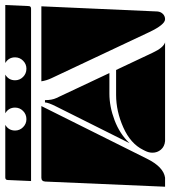

<svg xmlns="http://www.w3.org/2000/svg" viewBox="22 -692 660 745"><g transform="rotate(-90 352.5 -320.0)"><path d="M0 -10 20 -475Q21 -490 35 -490H313L109 -81Q77 -16 35 -10ZM409 -490H700L680 -40Q679 -27 670.5 -18.5Q662 -10 650 -10Q629 -10 600 -71L421 -451Q412 -470 409 -490ZM132 -59Q132 -73 139 -87L143 -95Q167 -144 230 -172Q293 -200 356 -200H453L520 -58Q539 -17 560 -10H177Q156 -12 144 -26Q132 -40 132 -59ZM169 -148 312 -434Q327 -464 327 -476H336Q336 -449 344 -432L441 -226H361Q311 -226 258 -206Q205 -186 169 -148ZM22 -530 26 -620Q26 -630 36 -630H240Q218 -617 218 -592Q218 -574 231 -561Q244 -548 262 -548Q281 -548 294 -561Q307 -574 307 -592Q307 -617 285 -630H435Q413 -617 413 -592Q413 -574 426 -561Q439 -548 458 -548Q476 -548 489 -561Q502 -574 502 -592Q502 -617 480 -630H705L701 -540Q701 -530 691 -530Z"/></g></svg>

Font: PrimecolorCV1
Style: Medium
Weight: 500
Designer: gluk
Foundry: gluk
Version: Version 0.672